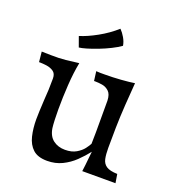

<svg xmlns="http://www.w3.org/2000/svg" viewBox="-127 -775 800 885"><g transform="rotate(20 273.0 -333.0)"><path d="M203 11Q157 11 133 -11Q109 -33 100 -70.5Q91 -108 91 -152Q91 -167 92 -191.5Q93 -216 95 -251Q97 -274 98 -299.5Q99 -325 99 -355Q99 -379 84 -389Q69 -399 50 -401.5Q31 -404 18 -404H13L8 -454L54 -453Q93 -452 126 -455.5Q159 -459 189 -463Q179 -413 175 -350.5Q171 -288 171 -230Q171 -205 172 -179.5Q173 -154 175 -139Q181 -101 205 -83Q229 -65 263 -65Q296 -65 318 -78Q340 -91 352 -107Q364 -123 369 -133Q370 -160 370 -190V-345Q369 -376 354.5 -389.5Q340 -403 321.5 -406Q303 -409 288 -409H281L275 -455Q284 -454 295 -454Q306 -454 317 -454Q356 -454 396.5 -457Q437 -460 462 -464L454 -355Q450 -294 449 -241Q448 -188 448 -141Q448 -110 452.5 -88.5Q457 -67 474 -55.5Q491 -44 528 -43L535 0H372Q374 -12 376 -32Q378 -52 380 -71Q382 -90 383 -99Q362 -72 335.5 -46.5Q309 -21 276 -5Q243 11 203 11ZM162 -530 144 -580Q181 -591 228 -617Q275 -643 313 -677Q326 -664 337 -645Q348 -626 351 -607Q333 -594 306 -580.5Q279 -567 250.5 -556Q222 -545 198 -538Q174 -531 162 -530Z"/></g></svg>

Font: Maname
Style: Regular
Weight: 400
Designer: Pathum Egodawatta
Foundry: mooniak
Version: Version 1.000; ttfautohint (v1.8.4.7-5d5b)